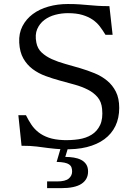

<svg xmlns="http://www.w3.org/2000/svg" viewBox="-20 -747 699 975"><path d="M300.8 -35.6Q341.3 -34.2 379.2 -39.8Q417 -45.4 445.3 -63Q473.6 -80.6 488.5 -112.3Q503.4 -144 498.5 -194.3Q495.1 -230.5 475.6 -253.4Q456.1 -276.4 426.5 -291.5Q397 -306.6 360.4 -316.9Q323.7 -327.1 285.6 -337.4Q247.6 -347.7 211.2 -361.1Q174.8 -374.5 146 -396Q117.2 -417.5 98.6 -450Q80.1 -482.4 77.6 -530.8Q75.2 -577.6 94 -614Q112.8 -650.4 146.5 -675.5Q180.2 -700.7 226.1 -713.6Q272 -726.6 324.7 -726.6Q359.4 -726.6 383.1 -724.9Q406.7 -723.1 428.7 -721.2Q450.7 -719.2 475.1 -717.5Q499.5 -715.8 535.6 -715.8L551.8 -570.3H515.6Q502.4 -592.3 487.3 -612.3Q472.2 -632.3 450.4 -647.2Q428.7 -662.1 398.4 -671.1Q368.2 -680.2 324.7 -680.2Q292.5 -680.2 260.7 -671.9Q229 -663.6 205.1 -645.5Q181.2 -627.4 168.9 -599.1Q156.7 -570.8 164.6 -530.8Q170.4 -500 191.7 -480.2Q212.9 -460.4 243.7 -446.5Q274.4 -432.6 311.5 -422.4Q348.6 -412.1 386.7 -400.9Q424.8 -389.6 460.4 -375Q496.1 -360.4 523.9 -337.4Q551.8 -314.5 568.6 -281Q585.4 -247.6 585.4 -199.2Q585.4 -147.5 566.2 -107.4Q546.9 -67.4 510.3 -40.3Q473.6 -13.2 420.9 0Q368.2 13.2 300.8 10.7Q277.8 10.3 259.8 8.5Q241.7 6.8 226.3 4.9Q210.9 2.9 196.5 1Q182.1 -1 166.3 -2.9Q150.4 -4.9 131.8 -5.9Q113.3 -6.8 89.4 -6.8L73.2 -162.1H111.8Q124.5 -136.2 139.4 -114Q154.3 -91.8 175.8 -75Q197.3 -58.1 227.3 -47.9Q257.3 -37.6 300.8 -35.6ZM293 -11.2H330.1L311.5 49.8Q334 49.8 355 53.2Q376 56.6 392.1 64.9Q408.2 73.2 417.7 87.6Q427.2 102.1 427.2 124Q427.2 164.1 394 186.3Q360.8 208.5 289.6 208.5H219.2V174.3H270.5Q311.5 174.3 328.9 159.9Q346.2 145.5 346.2 124Q346.2 112.3 343 103.3Q339.8 94.2 331.1 88.1Q322.3 82 306.9 78.9Q291.5 75.7 267.6 75.2Z"/></svg>

Font: Arian Grqi
Style: Regular
Weight: 400
Designer: Ruben Hakobyan (Tarumian)
Foundry: Ruben Hakobyan (Tarumian)
Version: Version 1.003